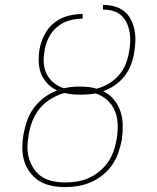

<svg xmlns="http://www.w3.org/2000/svg" viewBox="-20 -755 640 783"><path d="M246 8Q217 8 190 2.5Q163 -3 141 -16.5Q119 -30 103 -51Q87 -72 79 -97.5Q71 -123 71 -151Q71 -179 76 -208Q81 -235 90.5 -263Q100 -291 118 -315Q136 -339 160.5 -357.5Q185 -376 213 -386Q190 -397 173.5 -414Q157 -431 148 -453.5Q139 -476 138 -501.5Q137 -527 141 -553Q146 -582 160.5 -611.5Q175 -641 200.5 -661.5Q226 -682 256.5 -690Q287 -698 317 -698V-679Q290 -679 263 -671.5Q236 -664 214 -646Q192 -628 179 -602Q166 -576 162 -550V-549Q157 -524 158.5 -499Q160 -474 170.5 -453Q181 -432 199.5 -417Q218 -402 241 -395Q257 -399 273.5 -400.5Q290 -402 306 -402Q324 -402 341.5 -400Q359 -398 374 -393Q399 -400 422.5 -413.5Q446 -427 464 -447.5Q482 -468 492 -492.5Q502 -517 506 -542Q510 -563 511 -583.5Q512 -604 508.5 -624Q505 -644 497 -661.5Q489 -679 474.5 -692Q460 -705 440.5 -710.5Q421 -716 400 -716V-735Q424 -735 446.5 -729Q469 -723 486.5 -709Q504 -695 514 -675Q524 -655 528.5 -632.5Q533 -610 532 -586.5Q531 -563 527 -539Q523 -514 513.5 -489.5Q504 -465 487.5 -444Q471 -423 448.5 -407.5Q426 -392 401 -383Q426 -371 444 -349.5Q462 -328 471 -301.5Q480 -275 480.5 -245.5Q481 -216 477 -186Q472 -160 463 -133.5Q454 -107 438.5 -84Q423 -61 400.5 -42.5Q378 -24 352 -12.5Q326 -1 299 3.5Q272 8 246 8ZM247 -11Q271 -11 295.5 -15Q320 -19 343 -29.5Q366 -40 386.5 -57Q407 -74 421.5 -95.5Q436 -117 444 -141Q452 -165 456 -189Q461 -219 460 -248Q459 -277 448.5 -302.5Q438 -328 417 -347Q396 -366 370 -374Q354 -371 339 -370Q324 -369 308 -369Q292 -369 275 -370.5Q258 -372 243 -376Q215 -368 188 -352Q161 -336 142 -312.5Q123 -289 112 -261Q101 -233 97 -205Q92 -179 92 -154Q92 -129 99 -106.5Q106 -84 119.5 -64.5Q133 -45 152.5 -33Q172 -21 196.5 -16Q221 -11 247 -11Z"/></svg>

Font: Iosevka HT Thin Extended
Style: Italic
Weight: 100
Width: 7
Italic angle: -9°
Monospace: yes
Designer: Belleve Invis
Foundry: Belleve Invis
Version: Version 32.3.0; ttfautohint (v1.8.4)